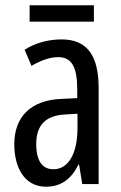

<svg xmlns="http://www.w3.org/2000/svg" viewBox="-20 -696 456 726"><path d="M335 -676H92V-614H335ZM213 -547C162 -547 115 -534 73 -508L99 -447C137 -469 170 -480 200 -480C251 -480 272 -442 272 -360V-325L211 -322C98 -317 34 -256 34 -150C34 -65 71 10 154 10C210 10 249 -18 277 -74H279L291 0H353V-362C353 -480 314 -547 213 -547ZM225 -263 273 -266V-212C273 -114 238 -56 182 -56C141 -56 117 -86 117 -152C117 -222 152 -259 225 -263Z"/></svg>

Font: Noto Sans Myanmar UI ExtraCondensed
Style: Regular
Weight: 400
Width: 2
Designer: Monotype Design Team
Foundry: Monotype Imaging Inc.
Version: Version 2.103